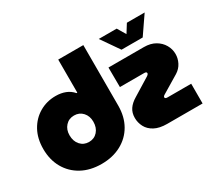

<svg xmlns="http://www.w3.org/2000/svg" viewBox="-136 -995 1420 1272"><g transform="rotate(-30 574.0 -358.5)"><path d="M319 13Q404 13 469 -22Q534 -57 570 -120Q606 -183 606 -268V-730H414V-477H408Q385 -504 352 -517Q319 -530 278 -530Q209 -530 153 -497Q97 -464 64.5 -405Q32 -346 32 -266Q32 -184 67.5 -121Q103 -58 167.5 -22.5Q232 13 319 13ZM319 -155Q279 -155 253.5 -183.5Q228 -212 228 -258Q228 -301 253.5 -329Q279 -357 319 -357Q359 -357 384.5 -329Q410 -301 410 -258Q410 -212 384.5 -183.5Q359 -155 319 -155ZM827 0Q768 0 731 -20Q694 -40 677 -72.5Q660 -105 660 -141Q660 -180 679 -208Q698 -236 735 -258L868 -340Q881 -349 881 -357Q881 -368 863 -368H677L676 -518H947Q997 -518 1032.5 -497.5Q1068 -477 1087 -444Q1106 -411 1106 -374Q1106 -340 1090 -308.5Q1074 -277 1042 -257L909 -177Q897 -170 897 -162Q897 -151 916 -151H1097V0ZM810 -577 715 -714H852L890 -650L930 -714H1066L972 -577Z"/></g></svg>

Font: MuseoModerno Black
Style: Regular
Weight: 900
Designer: Pablo Cosgaya, Héctor Gatti, Marcela Romero, and the Authors of The MuseoModerno Project.
Foundry: Omnibus-Type Team
Version: Version 1.001